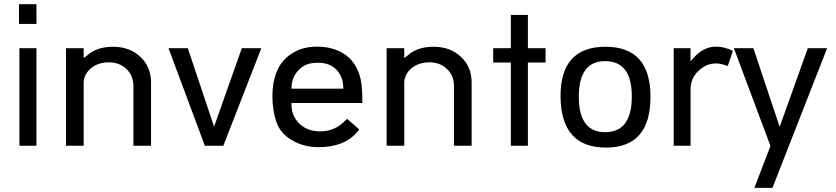

<svg xmlns="http://www.w3.org/2000/svg" viewBox="-20 -693 3976 913"><path d="M153.3 -463.9V0H72.3V-463.9ZM70.3 -672.9H153.3V-579.1H70.3Z M293.9 -463.9H377.9V-417L394.5 -429.7Q440.4 -470.7 517.6 -470.7Q595.7 -470.7 646.5 -423.8Q698.2 -376 698.2 -300.8V0H614.3V-284.2Q614.3 -333 581.1 -365.2Q547.9 -396.5 498 -396.5Q448.2 -396.5 416 -371.1Q380.9 -343.8 377.9 -303.7V0H293.9Z M998 -90.8Q998 -90.8 1129.9 -463.9H1222.7L1042 0H954.1L781.2 -463.9H873Z M1366.2 -271.5H1612.3V-275.4Q1612.3 -328.1 1579.1 -362.3Q1546.9 -395.5 1489.3 -394.5Q1432.6 -394.5 1401.4 -361.3Q1366.2 -325.2 1366.2 -275.4ZM1366.2 -203.1V-193.4Q1366.2 -142.6 1403.3 -105.5Q1440.4 -68.4 1502.9 -68.4Q1573.2 -68.4 1622.1 -120.1L1630.9 -127.9Q1673.8 -89.8 1688.5 -77.1L1683.6 -71.3Q1622.1 6.8 1495.1 6.8Q1423.8 6.8 1368.2 -26.4Q1312.5 -58.6 1293.9 -114.3Q1275.4 -169.9 1275.4 -233.4Q1275.4 -378.9 1366.2 -437.5Q1417 -471.7 1489.3 -471.2Q1561.5 -470.7 1613.3 -438.5Q1665 -406.2 1687.5 -342.8Q1704.1 -296.9 1703.1 -203.1Z M1818.4 -463.9H1902.3V-417L1918.9 -429.7Q1964.8 -470.7 2042 -470.7Q2120.1 -470.7 2170.9 -423.8Q2222.7 -376 2222.7 -300.8V0H2138.7V-284.2Q2138.7 -333 2105.5 -365.2Q2072.3 -396.5 2022.5 -396.5Q1972.7 -396.5 1940.4 -371.1Q1905.3 -343.8 1902.3 -303.7V0H1818.4Z M2409.2 -395.5H2325.2V-463.9H2409.2V-622.1H2490.2V-463.9H2574.2V-395.5H2490.2V0H2409.2Z M2861.3 8.8Q2648.4 8.8 2645.5 -232.4Q2643.6 -470.7 2859.4 -470.7Q3073.2 -470.7 3073.2 -232.4Q3073.2 8.8 2861.3 8.8ZM2857.4 -64.5Q2984.4 -64.5 2984.4 -234.4Q2984.4 -402.3 2857.4 -402.3Q2732.4 -402.3 2732.4 -233.4Q2732.4 -64.5 2857.4 -64.5Z M3440.4 -378.9Q3357.4 -413.1 3297.9 -352.5Q3263.7 -318.4 3263.7 -266.6V0H3183.6V-463.9H3263.7V-401.4L3281.2 -420.9Q3355.5 -502.9 3464.8 -451.2Q3452.1 -411.1 3440.4 -378.9Z M3567.4 200.2 3643.6 1 3469.7 -463.9H3562.5L3687.5 -89.8L3821.3 -463.9H3913.1L3653.3 200.2Z"/></svg>

Font: BF_TEXT
Style: Regular
Weight: 400
Foundry: EA DICE
Version: Version 1.404